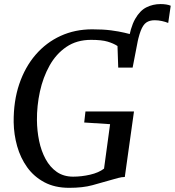

<svg xmlns="http://www.w3.org/2000/svg" viewBox="-20 -892 838 920"><path d="M617 -605 593 -684Q604.5 -760.5 627.5 -801Q650.5 -841.5 681.8 -857Q713 -872.5 749 -872.5Q764 -872.5 776.5 -870.5Q789 -868.5 798 -864.5L786 -782Q773 -787.5 755.8 -791.2Q738.5 -795 721 -795Q697 -795 681.2 -784.2Q665.5 -773.5 654.2 -744.2Q643 -715 632.5 -659.5ZM311.5 8Q242.5 8 192.5 -18.8Q142.5 -45.5 110.2 -90.5Q78 -135.5 62.2 -191.5Q46.5 -247.5 45.5 -306Q44.5 -407 72.2 -489Q100 -571 150.8 -629.8Q201.5 -688.5 270.5 -720Q339.5 -751.5 422 -751.5Q475 -751.5 512.5 -746.5Q550 -741.5 576.5 -735.2Q603 -729 621.5 -724Q627.5 -722.5 633 -721Q638.5 -719.5 644.5 -718L615.5 -568H546.5L543 -671.5Q524 -684 495.8 -692.5Q467.5 -701 416.5 -701Q347.5 -701 298 -667.2Q248.5 -633.5 217.2 -577.2Q186 -521 171.2 -453Q156.5 -385 157 -316.5Q157.5 -265 167.5 -216.8Q177.5 -168.5 198.5 -129.8Q219.5 -91 252.2 -68.2Q285 -45.5 330.5 -45.5Q370.5 -45.5 411.8 -55Q453 -64.5 478.5 -84L507.5 -297L383.5 -305L389.5 -358H622L578 -44Q563.5 -44 545.2 -39Q527 -34 506 -28Q468 -17 422.5 -4.5Q377 8 311.5 8Z"/></svg>

Font: Merriweather 24pt
Style: Italic
Weight: 400
Italic angle: -7.8°
Designer: Eben Sorkin
Foundry: Eben Sorkin
Version: Version 2.101